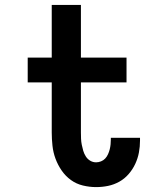

<svg xmlns="http://www.w3.org/2000/svg" viewBox="-20 -755 640 783"><path d="M372 8Q345 8 318 1.5Q291 -5 269 -21Q247 -37 231.5 -59.5Q216 -82 206.5 -107.5Q197 -133 194 -160.5Q191 -188 191 -215V-419H93V-520H191V-735H310V-520H496V-419H310V-215Q310 -202 310.5 -189.5Q311 -177 313.5 -164.5Q316 -152 319.5 -140Q323 -128 330 -117Q337 -106 348 -99.5Q359 -93 372 -93Q382 -93 392 -97Q402 -101 409 -108.5Q416 -116 420.5 -126Q425 -136 427.5 -146Q430 -156 431 -166.5Q432 -177 432 -187V-193H551V-182Q551 -157 546.5 -133Q542 -109 531.5 -86.5Q521 -64 504.5 -45Q488 -26 466.5 -14Q445 -2 421 3Q397 8 372 8Z"/></svg>

Font: Iosevka Fixed Extended
Style: Bold
Weight: 700
Width: 7
Monospace: yes
Designer: Belleve Invis
Foundry: Belleve Invis
Version: Version 24.1.1; ttfautohint (v1.8.4)